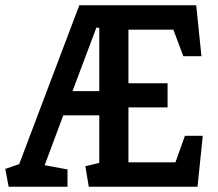

<svg xmlns="http://www.w3.org/2000/svg" viewBox="-32 -711 829 731"><path d="M1 0 -12 -68 41 -86 270 -691H715L735 -497H666L628 -598H457V-394H606V-302H457V-93H636L672 -194H740L720 0H306L293 -78L346 -91V-272H209L138 -82L225 -66V0ZM244 -364H346V-605L335 -606Z"/></svg>

Font: Kreon Medium
Style: Regular
Weight: 500
Version: Version 2.002